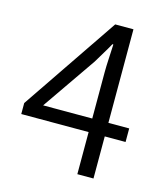

<svg xmlns="http://www.w3.org/2000/svg" viewBox="-99 -715 689 793"><g transform="rotate(15 246.0 -319.0)"><path d="M305 0V-436Q305 -461 307 -496Q309 -531 310 -556H306Q294 -534 281 -513Q268 -492 254 -468L95 -238H463V-180H17V-227L296 -638H374V0Z"/></g></svg>

Font: Assistant ExtraLight
Style: Regular
Weight: 400
Version: Version 3.000